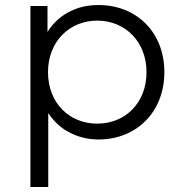

<svg xmlns="http://www.w3.org/2000/svg" viewBox="-20 -550 726 764"><path d="M372 5C523 5 634 -104 634 -263C634 -422 523 -530 372 -530C326 -530 285 -520 248 -499C216 -481 190 -456 169 -423V-526H101V194H172V-100C193 -69 218 -44 249 -27C286 -6 327 5 372 5ZM367 -58C256 -58 171 -140 171 -263C171 -384 256 -468 367 -468C478 -468 563 -384 563 -263C563 -140 478 -58 367 -58Z"/></svg>

Font: Montserrat Z
Style: Regular
Weight: 400
Designer: Julieta Ulanovsky
Foundry: Julieta Ulanovsky
Version: Version 8.000